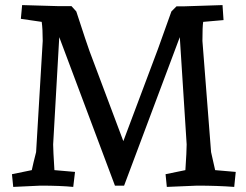

<svg xmlns="http://www.w3.org/2000/svg" viewBox="-20 -730 968 755"><path d="M674 -705H700L855 -710L859 -651L779 -644Q776 -626 776 -569L810 -132Q811 -125 826 -61L907 -54L901 5Q835 0 755 0L636 5L631 -45L709 -61Q714 -136 714 -162L687 -584L468 0H432L213 -584L189 -162Q189 -141 194 -61L275 -54L268 5Q217 0 139 0L32 5L27 -45L105 -61L112 -92Q120 -122 122 -132L148 -569Q148 -616 144 -644L62 -656L67 -710L205 -706H261L280 -685Q323 -553 332 -529L465 -175L601 -537L654 -685Z"/></svg>

Font: Andada
Style: Regular
Weight: 400
Designer: Carolina Giovagnoli
Foundry: Carolina Giovagnoli
Version: Version 1.003